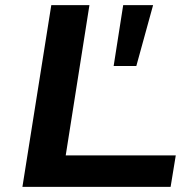

<svg xmlns="http://www.w3.org/2000/svg" viewBox="-20 -725 749 745"><path d="M67 0 179 -705H327L235 -122H662L642 0ZM421 -469 458 -705H574L509 -469Z"/></svg>

Font: Nunito Sans 10pt Expanded
Style: Bold Italic
Weight: 700
Width: 7
Italic angle: -9°
Designer: Vernon Adams
Foundry: Vernon Adams
Version: Version 3.101;gftools[0.9.27]